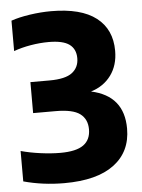

<svg xmlns="http://www.w3.org/2000/svg" viewBox="-54 -793 626 846"><g transform="rotate(-5 259.0 -370.0)"><path d="M196.5 10Q102 10 16.5 -13.5V-148Q56.5 -137 103.2 -130.8Q150 -124.5 190.5 -124.5Q261 -124.5 293 -147.8Q325 -171 325 -217Q325 -262 293.2 -285.8Q261.5 -309.5 185.5 -309.5H86V-446.5H170.5Q241 -446.5 271 -469.8Q301 -493 301 -533.5Q301 -574 272.8 -594.8Q244.5 -615.5 181.5 -615.5Q142.5 -615.5 101.5 -608.5Q60.5 -601.5 26.5 -589V-723.5Q60.5 -735.5 109.5 -742.8Q158.5 -750 203.5 -750Q336 -750 403 -698.2Q470 -646.5 470 -551.5Q470 -488 437.8 -443.8Q405.5 -399.5 348.5 -382Q492.5 -351 492.5 -205.5Q492.5 -103.5 417 -46.8Q341.5 10 196.5 10Z"/></g></svg>

Font: Encode Sans Semi Condensed ExtraBold
Style: Regular
Weight: 800
Width: 4
Designer: Multiple Designers
Foundry: Impallari Type
Version: Version 3.000; ttfautohint (v1.8.3) -l 8 -r 50 -G 200 -x 14 